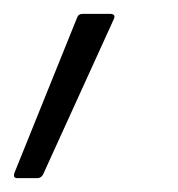

<svg xmlns="http://www.w3.org/2000/svg" viewBox="-33 -117 257 277"><path d="M-8 140Q-15 140 -12 132L78 -91Q80 -97 86 -97H126Q130 -97 131.5 -95Q133 -93 131 -89L29 135Q26 140 21 140Z"/></svg>

Font: Sofia Sans Semi Condensed Light
Style: Italic
Weight: 300
Italic angle: -9°
Version: Version 4.100